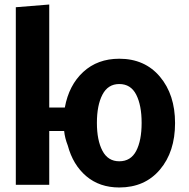

<svg xmlns="http://www.w3.org/2000/svg" viewBox="-20 -810 835 850"><path d="M755 -265Q755 -138 688 -59Q621 20 508 20Q421 20 362 -30Q303 -80 280 -166Q267 -199 264 -230H198V8H50V-778L198 -790V-334H267Q285 -433 348.5 -491.5Q412 -550 508 -550Q621 -550 688 -470.5Q755 -391 755 -265ZM508 -438Q458 -438 433.5 -391Q409 -344 409 -266Q409 -189 433.5 -142.5Q458 -96 508 -96Q559 -96 583 -142Q607 -188 607 -266Q607 -344 583 -391Q559 -438 508 -438Z"/></svg>

Font: Repo
Style: Bold
Weight: 700
Designer: Stefan Peev
Foundry: Context Ltd
Version: Version 001.000